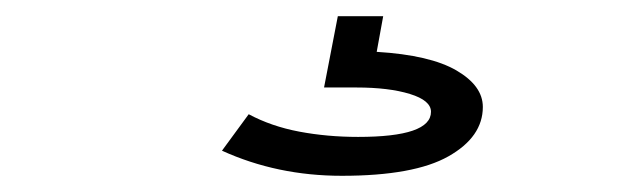

<svg xmlns="http://www.w3.org/2000/svg" viewBox="-20 -20 790 237"><path d="M402 197Q322 197 254 166L287 121Q315 136 349.5 142.5Q384 149 422 149Q512 149 512 118Q512 104 486 96Q460 88 420 88H380L397 0H453L445 44Q511 48 543.5 67Q576 86 576 112Q576 149 533.5 173Q491 197 402 197Z"/></svg>

Font: Inconsolata ExtraExpanded
Style: Regular
Weight: 400
Width: 8
Monospace: yes
Designer: Raph Levien, Cyreal, Brenton Simpson
Foundry: Raph Levien, Cyreal, Google
Version: Version 3.001; ttfautohint (v1.8.2.53-6de2)